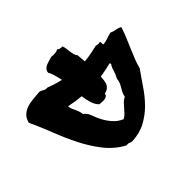

<svg xmlns="http://www.w3.org/2000/svg" viewBox="-190 -743 895 895"><g transform="rotate(45 258.0 -295.0)"><path d="M520.5 -231.4Q491.2 -179.7 446.3 -144.5Q401.4 -109.4 348.1 -82.5Q294.9 -55.7 236.8 -33.2Q178.7 -10.7 124 14.6Q100.6 8.8 87.9 -4.9Q75.2 -18.6 68.8 -36.6Q62.5 -54.7 60.5 -77.1Q58.6 -99.6 56.6 -123Q59.6 -133.8 64.9 -141.1Q70.3 -148.4 69.3 -162.1Q76.2 -180.7 82 -198.7Q87.9 -216.8 91.8 -236.3Q62.5 -229.5 45.9 -224.1Q29.3 -218.8 23.4 -213.9Q11.7 -214.8 4.9 -220.7Q-2 -226.6 -5.9 -234.9Q-9.8 -243.2 -12.7 -253.9Q-15.6 -264.6 -19.5 -276.4Q-17.6 -284.2 -18.6 -298.8Q-19.5 -313.5 -25.4 -321.3Q-20.5 -322.3 -18.1 -332.5Q-15.6 -342.8 -17.6 -347.7Q-7.8 -351.6 3.4 -353Q14.6 -354.5 25.9 -356Q37.1 -357.4 46.4 -359.9Q55.7 -362.3 63.5 -369.1Q74.2 -370.1 85 -370.6Q95.7 -371.1 106.4 -372.1Q104.5 -394.5 100.1 -417Q95.7 -439.5 90.8 -460Q91.8 -468.8 93.3 -473.1Q94.7 -477.5 92.8 -480.5Q90.8 -488.3 97.7 -488.3Q104.5 -488.3 111.3 -488.3Q111.3 -502.9 106 -517.6Q100.6 -532.2 95.7 -550.8Q102.5 -565.4 104.5 -579.6Q106.4 -593.8 113.3 -605.5Q139.6 -597.7 165 -586.9Q190.4 -576.2 215.3 -565.4Q240.2 -554.7 263.7 -545.4Q287.1 -536.1 310.5 -530.3Q345.7 -504.9 382.8 -480Q419.9 -455.1 450.7 -424.8Q481.4 -394.5 502.4 -356.4Q523.4 -318.4 526.4 -265.6Q524.4 -254.9 522 -250.5Q519.5 -246.1 520.5 -231.4ZM293 -210.9Q313.5 -218.8 333.5 -227.5Q353.5 -236.3 371.1 -248Q388.7 -259.8 402.3 -274.4Q416 -289.1 424.8 -309.6Q418.9 -321.3 409.2 -330.6Q399.4 -339.8 389.6 -348.1Q379.9 -356.4 370.1 -365.7Q360.4 -375 354.5 -387.7Q341.8 -389.6 332 -394.5Q322.3 -399.4 313 -405.3Q303.7 -411.1 293.5 -415.5Q283.2 -419.9 269.5 -420.9Q248 -432.6 231 -437Q213.9 -441.4 204.1 -449.2Q198.2 -451.2 194.3 -447.3Q204.1 -409.2 209 -375Q218.8 -374 230 -373Q241.2 -372.1 250.5 -368.7Q259.8 -365.2 267.6 -356.4Q275.4 -347.7 278.3 -332Q287.1 -331.1 291 -325.7Q294.9 -320.3 296.4 -313Q297.9 -305.7 296.9 -296.9Q295.9 -288.1 295.9 -279.3Q282.2 -264.6 259.3 -257.3Q236.3 -250 210.9 -247.1Q208 -211.9 199.2 -168.9Q210 -169.9 218.3 -173.3Q226.6 -176.8 234.9 -180.7Q243.2 -184.6 252.4 -188Q261.7 -191.4 274.4 -192.4Q277.3 -199.2 282.7 -202.6Q288.1 -206.1 293 -210.9Z"/></g></svg>

Font: Permanent Marker
Style: Regular
Weight: 400
Designer: Font Diner, Inc
Foundry: Font Diner, Inc
Version: Version 1.001